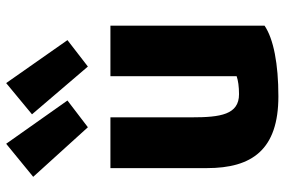

<svg xmlns="http://www.w3.org/2000/svg" viewBox="-174 -752 946 639"><g transform="rotate(-90 299.5 -432.0)"><path d="M141 -885 285 -681 196 -613 31 -795ZM398 -613 239 -799 343 -885 486 -681ZM534 -25C490 5 406 21 299 21C121 21 60 -67 60 -217V-538H229V-267C229 -172 238 -110 306 -110C331 -110 352 -113 366 -118V-538H534Z"/></g></svg>

Font: Repo ExtraBold
Style: Bold
Weight: 700
Designer: Stefan Peev
Foundry: Context Ltd
Version: Version 1.502